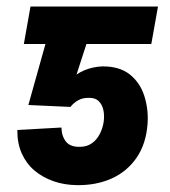

<svg xmlns="http://www.w3.org/2000/svg" viewBox="-20 -548 512 578"><path d="M191.9 -226.1 65.4 -231.9 148.4 -528.3H455.6L435.5 -415.5H240.2L210.4 -323.7Q222.2 -331.5 234.6 -336.7Q247.1 -341.8 260.7 -344.7Q274.4 -347.7 288.1 -348.1Q338.9 -348.6 369.9 -324.5Q400.9 -300.3 414.1 -260.3Q427.2 -220.2 424.3 -175.8Q419.9 -115.2 391.4 -73.5Q362.8 -31.7 316.2 -10.7Q269.5 10.3 210.9 9.3Q172.9 8.8 140.4 -2.7Q107.9 -14.2 83.5 -34.9Q59.1 -55.7 45.4 -86.4Q31.7 -117.2 32.2 -156.7L165 -164.1Q165.5 -138.2 178.5 -121.8Q191.4 -105.5 220.2 -106Q242.2 -106 257.3 -117.2Q272.5 -128.4 281.2 -146.2Q290 -164.1 292.5 -184.1Q294.4 -200.2 291.3 -216.3Q288.1 -232.4 277.6 -243.2Q267.1 -253.9 247.6 -253.4Q229.5 -253.9 215.8 -246.3Q202.1 -238.8 191.9 -226.1ZM204.1 -528.3 184.1 -415.5H51.8L71.8 -528.3Z"/></svg>

Font: Roboto Condensed
Style: Bold Italic
Weight: 700
Italic angle: -12°
Designer: Christian Robertson
Foundry: Google
Version: Version 3.0